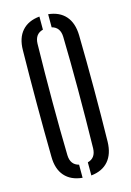

<svg xmlns="http://www.w3.org/2000/svg" viewBox="-123 -867 636 934"><g transform="rotate(-15 195.0 -400.0)"><path d="M53 -131.5Q51 -261 51 -400Q51 -539 53 -668.5Q53.5 -730 84.5 -765.2Q115.5 -800.5 173 -806V-740Q131.5 -729.5 130 -681Q127 -533 127 -387.5Q127 -242 130 -119Q131.5 -70.5 173 -60V6Q115.5 0.5 84.5 -34.8Q53.5 -70 53 -131.5ZM217 6V-60Q258 -70.5 259.5 -119Q262.5 -270.5 262.5 -416Q262.5 -561.5 259.5 -681Q258 -729.5 217 -740V-806Q273.5 -800 304 -765Q334.5 -730 336 -668.5Q338.5 -538.5 338.5 -399.5Q338.5 -260.5 336 -131.5Q334.5 -70.5 304 -35.2Q273.5 0 217 6Z"/></g></svg>

Font: Big Shoulders Stencil Display Medium
Style: Regular
Weight: 500
Designer: Patric King
Foundry: XO Type Co
Version: Version 1.000